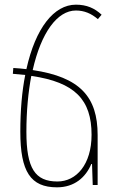

<svg xmlns="http://www.w3.org/2000/svg" viewBox="-20 -792 502 822"><path d="M398 -214C398 -377 323 -462 120 -492C156 -652 225 -747 305 -747C341 -747 371 -734 399 -710L415 -729C385 -757 351 -772 305 -772C211 -772 132 -672 93 -496C75 -498 56 -500 37 -501L35 -476C54 -474 71 -473 88 -471C74 -401 67 -319 67 -228C67 -57 111 10 224 10C299 10 347 -33 371 -90H374L377 0H398ZM93 -228C93 -317 101 -398 114 -467C301 -440 372 -365 372 -215C372 -88 307 -15 226 -15C130 -15 93 -71 93 -228Z"/></svg>

Font: Noto Sans Armenian SemiCondensed Thin
Style: Regular
Weight: 100
Width: 4
Designer: Monotype Design Team
Foundry: Monotype Imaging Inc.
Version: Version 2.008